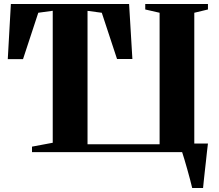

<svg xmlns="http://www.w3.org/2000/svg" viewBox="-20 -763 1098 963"><path d="M944 180Q940 162 933.2 137Q926.5 112 919.2 85.8Q912 59.5 905 36.8Q898 14 893.5 0H140.5V-27.5L244.5 -47V-709L172 -699L95.5 -466.5H19L34.5 -743H627.5L644 -467H567L490.5 -699L419 -708.5V-39.5H780.5V-699L708.5 -715.5V-743H1023V-715.5L954.5 -699V-43H1023Q1020.5 -24.5 1018 -1.2Q1015.5 22 1012.8 47.2Q1010 72.5 1007.2 97Q1004.5 121.5 1002.2 143Q1000 164.5 998.5 180Z"/></svg>

Font: Merriweather 120pt ExtraBold
Style: Regular
Weight: 800
Version: Version 2.100